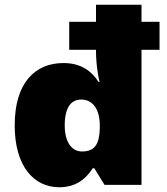

<svg xmlns="http://www.w3.org/2000/svg" viewBox="-20 -780 703 810"><path d="M230 10C301 10 343 -26 371 -70H378L421 0H577V-570H653V-688H577V-760H385V-688H272V-570H385V-565C385 -505 396 -450 400 -434H396C367 -479 323 -514 248 -514C128 -514 42 -431 42 -251C42 -81 121 10 230 10ZM326 -141C275 -141 253 -193 253 -249C253 -332 283 -360 323 -360C370 -360 401 -321 401 -250V-238C399 -173 381 -141 326 -141Z"/></svg>

Font: Noto Sans Bengali Black
Style: Regular
Weight: 900
Designer: Jelle Bosma - Monotype Design Team
Foundry: Monotype Imaging Inc.
Version: Version 2.003